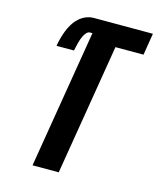

<svg xmlns="http://www.w3.org/2000/svg" viewBox="-111 -813 735 892"><g transform="rotate(15 256.5 -367.5)"><path d="M131 0 241 -665H229Q220 -665 212.5 -656.5Q205 -648 200.5 -639Q196 -630 193 -621Q190 -612 187.5 -602.5Q185 -593 183 -583.5Q181 -574 179 -565H95Q98 -584 103 -602.5Q108 -621 115 -639Q122 -657 132.5 -674.5Q143 -692 158 -706Q173 -720 191.5 -727.5Q210 -735 229 -735H513L496 -630H361L257 0Z"/></g></svg>

Font: Iosevka Extrabold
Style: Italic
Weight: 800
Italic angle: -9°
Monospace: yes
Designer: Belleve Invis
Foundry: Belleve Invis
Version: Version 32.5.0; ttfautohint (v1.8.4)